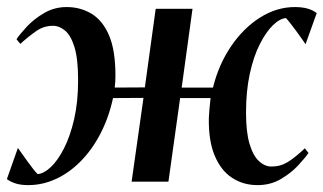

<svg xmlns="http://www.w3.org/2000/svg" viewBox="-30 -528 940 558"><path d="M52 10Q30.5 10 15.5 5.2Q0.5 0.5 -10 -7.5L22 -98Q26 -92.5 33.8 -81.5Q41.5 -70.5 50 -58.8Q58.5 -47 66.5 -36.8Q74.5 -26.5 79.5 -22Q97.5 -23.5 117.8 -42.5Q138 -61.5 156 -96.8Q174 -132 185.5 -181.8Q197 -231.5 197 -295Q197 -356.5 186.5 -390.8Q176 -425 159.2 -439Q142.5 -453 124 -453Q97.5 -453 75.8 -438Q54 -423 29 -400.5L18 -414Q27.5 -428.5 48.2 -450.8Q69 -473 98.5 -490.2Q128 -507.5 164 -507.5Q203.5 -507.5 235.8 -488.2Q268 -469 286.8 -425.5Q305.5 -382 305.5 -308Q305.5 -300 305 -290.8Q304.5 -281.5 303.5 -273.5L391 -274L422.5 -502.5H529.5L498 -273.5H589Q605.5 -340.5 641.5 -393.5Q677.5 -446.5 725.8 -477Q774 -507.5 827 -507.5Q848.5 -507.5 864 -503Q879.5 -498.5 890.5 -490L858 -399.5Q854 -405.5 846.5 -416.2Q839 -427 830.2 -438.8Q821.5 -450.5 813.5 -460.8Q805.5 -471 801 -475.5Q783 -474 763 -454.5Q743 -435 725 -399.5Q707 -364 696 -313.8Q685 -263.5 685 -201Q685 -144.5 695.2 -110Q705.5 -75.5 722.5 -59.8Q739.5 -44 759 -44Q785 -44 806.5 -57.2Q828 -70.5 856 -97L866.5 -83.5Q857.5 -70 837 -47.8Q816.5 -25.5 786.5 -7.8Q756.5 10 718.5 10Q676.5 10 644 -11.5Q611.5 -33 593.5 -76.8Q575.5 -120.5 577 -186.5Q577.5 -198 578.8 -212Q580 -226 582 -243H493.5L459.5 0H352.5L387 -243.5L298.5 -243Q286 -185.5 261.5 -138.8Q237 -92 204 -58.8Q171 -25.5 132.2 -7.8Q93.5 10 52 10Z"/></svg>

Font: Merriweather 144pt Medium
Style: Italic
Weight: 500
Italic angle: -7.8°
Version: Version 2.101